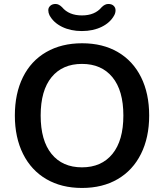

<svg xmlns="http://www.w3.org/2000/svg" viewBox="-20 -930 819 959"><path d="M541.5 -161.1Q596.2 -228 596.2 -353Q596.2 -478 541.5 -544.4Q486.8 -610.8 389.4 -610.8Q292 -610.8 237.5 -544.4Q183.1 -478 183.1 -353Q183.1 -228 237.5 -161.1Q292 -94.2 389.4 -94.2Q486.8 -94.2 541.5 -161.1ZM95.2 -161.1Q54.2 -243.2 54.2 -353Q54.2 -462.9 94.5 -544.4Q134.8 -626 210.9 -669.9Q287.1 -713.9 390.1 -713.9Q493.2 -713.9 568.6 -669.9Q644 -626 684.6 -544.4Q725.1 -462.9 725.1 -353Q725.1 -243.2 684.1 -161.1Q643.1 -79.1 567.6 -35.2Q492.2 8.8 389.6 8.8Q287.1 8.8 211.7 -35.2Q136.2 -79.1 95.2 -161.1ZM290 -894Q324.2 -853 389.2 -853Q454.1 -853 487.8 -894Q503.9 -910.2 521 -910.2Q538.1 -910.2 547.6 -901.1Q557.1 -892.1 557.1 -878.9Q557.1 -865.7 550.8 -854Q530.8 -816.9 487.8 -795.9Q444.8 -774.9 388.9 -774.9Q333 -774.9 290 -795.9Q247.1 -816.9 227.1 -854Q221.2 -866.2 221.2 -879.2Q221.2 -892.1 231.2 -901.1Q241.2 -910.2 257.6 -910.2Q273.9 -910.2 290 -894Z"/></svg>

Font: Nunito-Bold
Style: Bold
Weight: 700
Designer: Vernon Adams
Foundry: newtypography
Version: Version 3.000